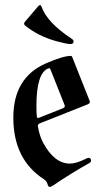

<svg xmlns="http://www.w3.org/2000/svg" viewBox="-20 -737 412 767"><path d="M33.2 0ZM79.6 -649.9 132.3 -711.9Q136.7 -716.8 140.1 -716.8Q143.6 -716.8 146 -710Q168.5 -646.5 266.6 -582Q273.9 -577.1 273.9 -571.3Q273.9 -561 261 -561Q248 -561 207.5 -571.8Q133.8 -591.8 81.1 -634.3Q76.2 -638.2 76.2 -642.1Q76.2 -646 79.6 -649.9ZM33.2 -267.1Q33.2 -427.2 163.6 -483.9Q231.9 -513.7 263.2 -513.7Q266.6 -513.7 268.1 -510.3L337.4 -335.9Q338.9 -333 338.9 -330.1Q338.9 -323.7 330.6 -320.3L140.1 -244.6Q131.3 -241.2 131.3 -234.9Q131.3 -232.4 131.8 -230Q138.2 -193.4 151.9 -167.5Q196.8 -83.5 259.3 -83.5Q284.7 -83.5 323.7 -103Q330.6 -106.4 333.5 -106.4Q343.8 -106.4 343.8 -94.7Q343.8 -89.4 335 -84.5Q262.7 -43.9 192.9 3.4Q183.6 9.8 178.2 9.8Q172.9 9.8 169.7 -2Q166.5 -13.7 155.3 -21Q33.2 -100.1 33.2 -267.1ZM125.5 -314Q125.5 -280.8 127.4 -270Q128.4 -265.6 131.1 -265.6Q133.8 -265.6 137.2 -267.1L231.9 -304.7Q238.8 -307.6 238.8 -313.5Q238.8 -315.9 237.3 -319.3L181.6 -459.5Q179.7 -464.4 177 -464.4Q174.3 -464.4 173.3 -463.9Q125.5 -445.8 125.5 -314Z"/></svg>

Font: UnifrakturMaguntia
Style: Book
Weight: 400
Designer: j. 'mach' wust, Gerrit Ansmann, Georg Duffner, based on a font by Peter Wiegel, original typeface by Carl Albert Fahrenw
Version: Version 2017-03-19